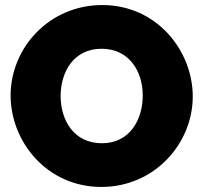

<svg xmlns="http://www.w3.org/2000/svg" viewBox="-20 -734 805 760"><path d="M381 6C592 6 743 -166 743 -352C743 -533 601 -714 385 -714C174 -714 22 -544 22 -356C22 -173 166 6 381 6ZM220 -354C220 -447 270 -541 382 -541C491 -541 545 -452 545 -356C545 -263 496 -167 383 -167C272 -167 220 -259 220 -354Z"/></svg>

Font: Raleway Black
Style: Regular
Weight: 900
Designer: Matt McInerney, Pablo Impallari, Rodrigo Fuenzalida
Foundry: Matt McInerney, Pablo Impallari, Rodrigo Fuenzalida
Version: Version 3.000g; ttfautohint (v1.5) -l 8 -r 28 -G 28 -x 14 -D